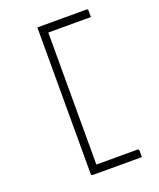

<svg xmlns="http://www.w3.org/2000/svg" viewBox="-165 -860 930 1122"><g transform="rotate(-20 300.0 -299.5)"><path d="M520 161H216Q205 161 205 150V-760H509Q520 -760 520 -749V-710H255V111H509Q520 111 520 122Z"/></g></svg>

Font: Recursive Mn Lnr St Lt
Style: Regular
Weight: 300
Monospace: yes
Version: Version 1.079;hotconv 1.0.112;makeotfexe 2.5.65598; ttfautoh